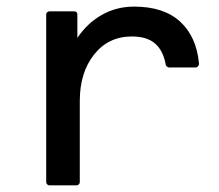

<svg xmlns="http://www.w3.org/2000/svg" viewBox="-20 -558 658 578"><path d="M119.1 -514.2Q119.1 -518.6 122.1 -521.2Q125 -523.9 128.9 -523.9H203.1Q212.9 -523.9 212.9 -514.2V-443.8Q242.2 -487.8 286.1 -512.9Q330.1 -538.1 383.8 -538.1Q473.1 -538.1 522.5 -492.7Q571.8 -447.3 579.1 -366.2Q579.1 -361.8 576.2 -358.4Q573.2 -355 568.8 -355H488.8Q485.8 -355 482.7 -357.4Q479.5 -359.9 479 -362.8Q471.7 -405.3 447 -426.8Q422.4 -448.2 377 -448.2Q306.2 -448.2 263.2 -393.8Q220.2 -339.4 220.2 -253.9V-9.8Q220.2 -5.9 217.3 -2.9Q214.4 0 210 0H128.9Q125 0 122.1 -2.9Q119.1 -5.9 119.1 -9.8Z"/></svg>

Font: Fragment Mono SemBd
Style: Regular
Weight: 600
Designer: Wei Huang based on Nimbus Sans by URW Studio, based on Helvetica by Max Miedinger.
Foundry: Wei Huang
Version: Version 1.011